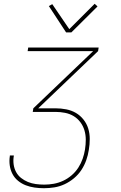

<svg xmlns="http://www.w3.org/2000/svg" viewBox="-20 -771 640 1014"><path d="M212 223Q187 223 162.5 219.5Q138 216 116 207.5Q94 199 75.5 184Q57 169 46 148Q35 127 31.5 102.5Q28 78 32 53V50H53V52Q49 75 52 97Q55 119 65 137.5Q75 156 91.5 169Q108 182 127.5 190Q147 198 169 201Q191 204 214 204Q239 204 264 199.5Q289 195 313 184Q337 173 358 155Q379 137 393.5 114.5Q408 92 416.5 67.5Q425 43 429 18Q433 -8 433 -33.5Q433 -59 426 -82.5Q419 -106 404.5 -125.5Q390 -145 369.5 -157.5Q349 -170 324 -175Q299 -180 273 -180H153L156 -199L472 -501H126L129 -520H501L498 -501L182 -199H273Q302 -199 330 -193.5Q358 -188 381 -174.5Q404 -161 421 -139.5Q438 -118 446 -92Q454 -66 454 -37Q454 -8 449 21Q445 48 435.5 75Q426 102 410 126.5Q394 151 370.5 170.5Q347 190 321 202Q295 214 267.5 218.5Q240 223 212 223ZM329 -600 238 -739 256 -749 346 -617 480 -751 495 -737 357 -600Z"/></svg>

Font: Iosevka Aile Thin
Style: Italic
Weight: 100
Italic angle: -9°
Designer: Belleve Invis
Foundry: Belleve Invis
Version: Version 31.1.0; ttfautohint (v1.8.4)